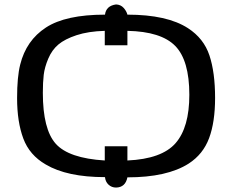

<svg xmlns="http://www.w3.org/2000/svg" viewBox="-20 -779 1055 865"><path d="M57 -337Q57 -433 71 -488Q98 -597 187 -655Q276 -713 453 -713Q458 -753 503 -759Q524 -758 537 -743.5Q550 -729 554 -713Q733 -713 827 -652Q898 -606 923.5 -529.5Q949 -453 949 -338Q949 -229 922 -156.5Q895 -84 830 -42Q733 20 554 20Q545 65 503 66Q483 66 469 53Q455 40 453 19Q282 19 186 -38Q113 -80 85 -155Q57 -230 57 -337ZM173 -361Q173 -196 231.5 -131Q290 -66 452 -56V-120H554V-56Q709 -63 771 -134Q833 -205 833 -352Q833 -507 769.5 -572Q706 -637 554 -640V-575H452V-640Q378 -638 325 -620.5Q272 -603 243 -578.5Q214 -554 197.5 -515Q181 -476 177 -442Q173 -408 173 -361Z"/></svg>

Font: Coval
Style: Medium
Weight: 500
Foundry: Context Ltd
Version: Version 001.000